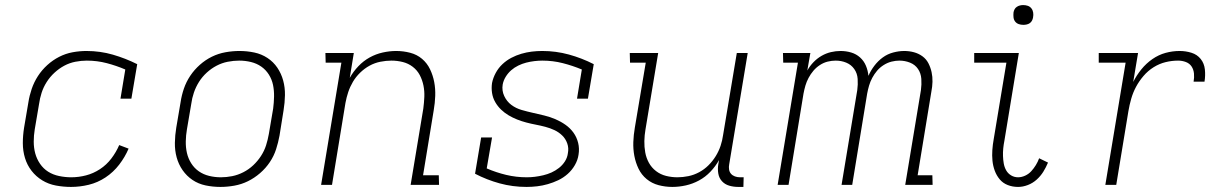

<svg xmlns="http://www.w3.org/2000/svg" viewBox="-20 -729 4840 757"><path d="M260 8Q230 8 200.5 2.5Q171 -3 146.5 -18Q122 -33 104.5 -55.5Q87 -78 78.5 -106Q70 -134 70 -164.5Q70 -195 75 -226L92 -326Q96 -352 105 -378.5Q114 -405 129.5 -429Q145 -453 166.5 -472.5Q188 -492 213.5 -505Q239 -518 266.5 -523Q294 -528 321 -528Q375 -528 425 -513.5Q475 -499 521 -476L498 -340H455L474 -455Q439 -470 401 -480Q363 -490 322 -490Q300 -490 277 -485.5Q254 -481 233.5 -470Q213 -459 195 -442.5Q177 -426 164 -405.5Q151 -385 144 -363Q137 -341 134 -319L117 -219Q113 -195 113 -170.5Q113 -146 119 -124Q125 -102 138 -83Q151 -64 170 -52Q189 -40 213 -35Q237 -30 261 -30Q290 -30 319 -37.5Q348 -45 374 -62Q400 -79 419 -104Q438 -129 450 -157L487 -143Q473 -110 450 -80Q427 -50 396 -29.5Q365 -9 330 -0.5Q295 8 260 8Z M849 8Q819 8 790.5 2Q762 -4 739 -19.5Q716 -35 700 -58Q684 -81 676.5 -108.5Q669 -136 669.5 -166Q670 -196 675 -226L692 -326Q696 -353 705 -379.5Q714 -406 730 -430Q746 -454 768 -473.5Q790 -493 815.5 -505.5Q841 -518 869 -523Q897 -528 924 -528Q954 -528 982.5 -522Q1011 -516 1034.5 -500.5Q1058 -485 1073.5 -462Q1089 -439 1096.5 -411.5Q1104 -384 1103.5 -354Q1103 -324 1098 -294L1082 -194Q1077 -167 1068.5 -140.5Q1060 -114 1044 -90Q1028 -66 1005.5 -46.5Q983 -27 957.5 -14.5Q932 -2 904 3Q876 8 849 8ZM851 -30Q873 -30 895.5 -34.5Q918 -39 939.5 -50Q961 -61 978.5 -77.5Q996 -94 1009 -114Q1022 -134 1029 -156Q1036 -178 1040 -201L1057 -301Q1060 -324 1060.5 -348Q1061 -372 1056.5 -394Q1052 -416 1040 -435Q1028 -454 1010 -466.5Q992 -479 969.5 -484.5Q947 -490 923 -490Q901 -490 878 -485.5Q855 -481 834 -470Q813 -459 795 -442.5Q777 -426 764.5 -406Q752 -386 744.5 -364Q737 -342 734 -319L717 -219Q713 -196 712.5 -172Q712 -148 717 -126Q722 -104 734 -85Q746 -66 764 -53.5Q782 -41 804.5 -35.5Q827 -30 851 -30Z M1246 0 1326 -482H1264L1263 -520H1375L1359 -422Q1373 -447 1393 -468Q1413 -489 1437.5 -502.5Q1462 -516 1489 -522Q1516 -528 1542 -528Q1570 -528 1597 -521Q1624 -514 1644 -497Q1664 -480 1675.5 -456Q1687 -432 1692 -405.5Q1697 -379 1696 -351Q1695 -323 1690 -294L1648 -38H1710L1711 0H1599L1649 -301Q1652 -324 1653 -347Q1654 -370 1649.5 -392Q1645 -414 1635 -433Q1625 -452 1607.5 -465.5Q1590 -479 1568 -484.5Q1546 -490 1523 -490Q1502 -490 1479.5 -485.5Q1457 -481 1437 -470Q1417 -459 1400 -442.5Q1383 -426 1371.5 -406.5Q1360 -387 1353 -366Q1346 -345 1342 -323L1289 0Z M2056 8Q2001 8 1950 -6Q1899 -20 1853 -44L1877 -187H1920L1899 -65Q1936 -49 1975.5 -39.5Q2015 -30 2057 -30Q2073 -30 2089 -32Q2105 -34 2122 -38Q2139 -42 2154.5 -49Q2170 -56 2184 -67Q2198 -78 2207.5 -93Q2217 -108 2219 -125Q2223 -145 2216.5 -163.5Q2210 -182 2196.5 -195Q2183 -208 2166 -216Q2149 -224 2130 -229Q2111 -234 2092.5 -237.5Q2074 -241 2055 -246Q2036 -251 2018.5 -258Q2001 -265 1985 -274.5Q1969 -284 1955.5 -297Q1942 -310 1932.5 -326.5Q1923 -343 1920 -362.5Q1917 -382 1920 -402Q1924 -422 1934.5 -441.5Q1945 -461 1961 -476Q1977 -491 1996 -501Q2015 -511 2035.5 -517Q2056 -523 2076.5 -525.5Q2097 -528 2118 -528Q2172 -528 2223 -514Q2274 -500 2321 -476L2298 -340H2255L2274 -455Q2238 -470 2199 -480Q2160 -490 2118 -490Q2103 -490 2086.5 -488Q2070 -486 2054.5 -482Q2039 -478 2023.5 -470.5Q2008 -463 1995.5 -452Q1983 -441 1974 -426.5Q1965 -412 1962 -396Q1958 -372 1968 -350.5Q1978 -329 1996 -315.5Q2014 -302 2036.5 -295.5Q2059 -289 2081.5 -284Q2104 -279 2126.5 -273.5Q2149 -268 2170 -259Q2191 -250 2209.5 -237Q2228 -224 2241 -206Q2254 -188 2259.5 -165.5Q2265 -143 2261 -119Q2258 -98 2246.5 -78Q2235 -58 2218 -43Q2201 -28 2181 -18.5Q2161 -9 2140 -3Q2119 3 2098 5.5Q2077 8 2056 8Z M2631 8Q2603 8 2576.5 1Q2550 -6 2529.5 -23Q2509 -40 2497.5 -64Q2486 -88 2481 -114.5Q2476 -141 2477 -169Q2478 -197 2483 -226L2526 -482H2464L2463 -520H2575L2525 -219Q2521 -196 2520.5 -173Q2520 -150 2524 -128Q2528 -106 2538.5 -87Q2549 -68 2566.5 -54.5Q2584 -41 2606 -35.5Q2628 -30 2651 -30Q2672 -30 2694 -34.5Q2716 -39 2736.5 -50Q2757 -61 2773.5 -77.5Q2790 -94 2802 -113.5Q2814 -133 2821 -154Q2828 -175 2831 -197L2885 -520H2928L2855 -81Q2853 -71 2854.5 -61Q2856 -51 2862 -44Q2868 -37 2877.5 -33.5Q2887 -30 2898 -30H2912L2911 8H2891Q2872 8 2855 3Q2838 -2 2826.5 -14.5Q2815 -27 2812 -45Q2809 -63 2812 -81L2815 -98Q2801 -73 2781 -52Q2761 -31 2736 -17.5Q2711 -4 2684 2Q2657 8 2631 8Z M3046 0 3126 -482H3068L3067 -520H3175L3163 -451Q3173 -469 3187.5 -484Q3202 -499 3219.5 -509Q3237 -519 3256 -523.5Q3275 -528 3294 -528Q3316 -528 3336 -522Q3356 -516 3371 -502.5Q3386 -489 3394 -470Q3402 -451 3404 -430Q3413 -451 3427.5 -470Q3442 -489 3460.5 -502.5Q3479 -516 3501.5 -522Q3524 -528 3545 -528Q3565 -528 3583.5 -523Q3602 -518 3617 -507Q3632 -496 3640.5 -479.5Q3649 -463 3653 -444.5Q3657 -426 3656.5 -406.5Q3656 -387 3652 -367L3598 -38H3656L3657 0H3549L3611 -374Q3614 -396 3612.5 -418Q3611 -440 3599.5 -457Q3588 -474 3568 -482Q3548 -490 3526 -490Q3511 -490 3495 -486Q3479 -482 3464 -472.5Q3449 -463 3438 -450Q3427 -437 3419 -422Q3411 -407 3406.5 -391.5Q3402 -376 3399 -360L3340 0H3298L3360 -374Q3363 -396 3361.5 -418Q3360 -440 3348 -457Q3336 -474 3316.5 -482Q3297 -490 3275 -490Q3259 -490 3243 -486Q3227 -482 3212.5 -472.5Q3198 -463 3187 -450Q3176 -437 3168 -422Q3160 -407 3155.5 -391.5Q3151 -376 3148 -360L3089 0Z M3994 8Q3972 8 3953 0.5Q3934 -7 3921.5 -22Q3909 -37 3902 -56Q3895 -75 3893 -95.5Q3891 -116 3892.5 -137.5Q3894 -159 3898 -181L3948 -482H3821V-520H3997L3940 -174Q3937 -159 3935.5 -144Q3934 -129 3934.5 -114Q3935 -99 3937.5 -84.5Q3940 -70 3947 -57.5Q3954 -45 3966.5 -37.5Q3979 -30 3994 -30Q4008 -30 4022 -36.5Q4036 -43 4046 -54Q4056 -65 4064 -78Q4072 -91 4077 -105L4112 -88Q4104 -69 4093.5 -52Q4083 -35 4067.5 -21Q4052 -7 4032.5 0.5Q4013 8 3994 8ZM4015 -631Q4005 -631 3996.5 -634Q3988 -637 3982.5 -644Q3977 -651 3976 -660.5Q3975 -670 3976 -680Q3977 -686 3980 -692Q3983 -698 3989 -702Q3995 -706 4001.5 -707.5Q4008 -709 4014 -709Q4024 -709 4032.5 -706Q4041 -703 4046.5 -696Q4052 -689 4053.5 -679.5Q4055 -670 4053 -660Q4052 -654 4049 -648Q4046 -642 4040.5 -638Q4035 -634 4028 -632.5Q4021 -631 4015 -631Z M4338 0 4418 -482H4312V-520H4467L4448 -406Q4461 -432 4480 -455.5Q4499 -479 4523.5 -496Q4548 -513 4575.5 -520.5Q4603 -528 4631 -528Q4655 -528 4677.5 -521Q4700 -514 4714 -496.5Q4728 -479 4730.5 -455Q4733 -431 4729 -407H4686Q4689 -423 4687.5 -439Q4686 -455 4678 -467Q4670 -479 4655.5 -484.5Q4641 -490 4625 -490Q4600 -490 4575.5 -484Q4551 -478 4528.5 -464Q4506 -450 4488.5 -429.5Q4471 -409 4459 -386.5Q4447 -364 4440 -339.5Q4433 -315 4429 -291L4381 0Z"/></svg>

Font: Iosevka Etoile Extralight
Style: Italic
Weight: 200
Italic angle: -9°
Designer: Belleve Invis
Foundry: Belleve Invis
Version: Version 22.1.2; ttfautohint (v1.8.4)